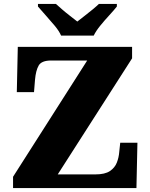

<svg xmlns="http://www.w3.org/2000/svg" viewBox="-20 -951 761 971"><path d="M46 0V-57L421 -645H239Q190 -645 175.5 -619.5Q161 -594 157 -547L152 -485H65L70 -714H648V-656L272 -69H462Q511 -69 536 -86Q561 -103 571 -129Q581 -155 583 -182L588 -229H675L670 0ZM289 -771Q279 -794 257 -820.5Q235 -847 211.5 -873Q188 -899 172 -918V-931H263Q274 -921 293.5 -904Q313 -887 334.5 -870.5Q356 -854 371 -842Q386 -854 407.5 -870.5Q429 -887 449.5 -904Q470 -921 480 -931H571V-918Q556 -899 532 -873Q508 -847 486.5 -820.5Q465 -794 454 -771Z"/></svg>

Font: Noto Serif Gujarati Black
Style: Regular
Weight: 900
Version: Version 2.102